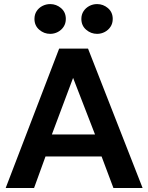

<svg xmlns="http://www.w3.org/2000/svg" viewBox="-20 -944 744 964"><path d="M8.5 0 277 -700H422L696 0H549.5L490 -158.5H208.5L151 0ZM240.5 -269H457L347 -553ZM232 -774Q201 -774 177 -794.8Q153 -815.5 153 -849Q153 -871.5 164 -888.2Q175 -905 193.2 -914.2Q211.5 -923.5 232 -923.5Q263 -923.5 286.8 -903Q310.5 -882.5 310.5 -849Q310.5 -826.5 299.5 -809.8Q288.5 -793 270.5 -783.5Q252.5 -774 232 -774ZM467.5 -774Q436.5 -774 412.5 -794.8Q388.5 -815.5 388.5 -849Q388.5 -871 399.5 -887.8Q410.5 -904.5 428.5 -914Q446.5 -923.5 467.5 -923.5Q498.5 -923.5 522.2 -903Q546 -882.5 546 -849Q546 -826.5 535 -809.8Q524 -793 506 -783.5Q488 -774 467.5 -774Z"/></svg>

Font: Geologica Roman Medium
Style: Regular
Weight: 500
Designer: Sindre Bremnes, Frode Helland
Foundry: Monokrom Skriftforlag AS
Version: Version 1.010;gftools[0.9.28]